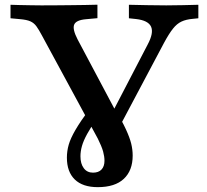

<svg xmlns="http://www.w3.org/2000/svg" viewBox="-20 -591 867 804"><path d="M389.4 192.7Q326.3 192.7 293.2 160.6Q260.1 128.5 260.1 69.2Q260.1 41.7 267.8 14.8Q275.6 -12.1 296 -47.1Q316.4 -82.2 354.1 -133.4L388.5 -99.9Q361 -59.2 345.1 -30.3Q329.2 -1.3 323.1 20.8Q316.9 42.9 316.9 63.5Q316.9 94.8 330.9 113.4Q344.8 132 369.4 132Q392.8 132 405.1 118.9Q417.5 105.8 417.5 82Q417.5 64.6 411.8 43.5Q406 22.3 387.7 -14.7L461.5 -134.7Q491.2 -84.2 507.3 -49.3Q523.3 -14.5 529.5 10.7Q535.6 35.9 535.6 60.5Q535.6 123 498.5 157.9Q461.4 192.7 389.4 192.7ZM395.3 0 155.4 -442.8Q142.8 -466.6 132.6 -480.7Q122.4 -494.8 107.1 -501.7Q91.8 -508.5 62.9 -510.9L24 -514.5V-571Q38.3 -570.5 61.3 -569.9Q84.3 -569.4 109.1 -569Q133.9 -568.5 152.4 -568.5H156.5H154.6Q178.4 -568.5 209.2 -568.7Q240 -568.9 272.8 -569.3Q305.6 -569.7 335.5 -570.1Q365.4 -570.5 388 -571.3V-514.9L340 -510.5Q298.5 -506.9 290.6 -487.8Q282.8 -468.7 304.9 -426L469.9 -115.3L448.2 -115.7L598.2 -404.2Q624.5 -453.3 612.5 -479.5Q600.4 -505.6 549.6 -511.3L519.8 -514.5V-571Q556.1 -570.2 596.4 -569.4Q636.7 -568.5 676.2 -568.5Q711.3 -568.5 746 -569.4Q780.7 -570.2 810.6 -571V-514.5L787.2 -512.1Q759 -509.7 739.8 -500.6Q720.6 -491.6 704.3 -471Q687.9 -450.5 667.2 -412.2L448.5 0Z"/></svg>

Font: Playfair 5pt SemiExpanded Light
Style: Regular
Weight: 300
Width: 6
Designer: Claus Eggers Sørensen
Foundry: Claus Eggers Sørensen
Version: Version 2.203